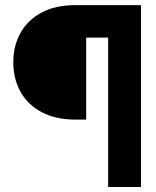

<svg xmlns="http://www.w3.org/2000/svg" viewBox="-20 -748 625 768"><path d="M412.6 0V-597.7H324.7V-269.5H282.2Q201.2 -270 145.8 -299.8Q90.3 -329.6 61.8 -381.3Q33.2 -433.1 33.2 -499Q33.2 -564.5 61.8 -616Q90.3 -667.5 145.8 -697.5Q201.2 -727.5 282.2 -727.5H543.9V0Z"/></svg>

Font: Inter Tight ExtraBold
Style: Regular
Weight: 800
Designer: Rasmus Andersson
Foundry: rsms
Version: Version 3.004; ttfautohint (v1.8.4.7-5d5b)